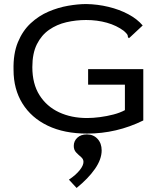

<svg xmlns="http://www.w3.org/2000/svg" viewBox="-20 -651 790 950"><path d="M411 10Q298 10 216.5 -29Q135 -68 91 -139Q47 -210 47 -305Q45 -385 68.5 -442Q92 -499 132 -536Q172 -573 220 -593.5Q268 -614 317 -622.5Q366 -631 407 -631Q463 -630 517 -617Q571 -604 615 -580.5Q659 -557 686 -525L626 -469L618 -462L613 -467Q613 -476 609 -481.5Q605 -487 593 -498Q557 -525 509 -538.5Q461 -552 406 -552Q356 -552 308.5 -541Q261 -530 223 -503.5Q185 -477 162.5 -432Q140 -387 140 -319Q140 -236 175.5 -180Q211 -124 272 -95.5Q333 -67 411 -67Q440 -67 474.5 -71.5Q509 -76 541.5 -84.5Q574 -93 598 -106V-232H416V-309H689V-55Q557 10 411 10ZM359 279 321 238Q355 215 374 191.5Q393 168 393 150Q393 136 381 126Q369 116 357 103.5Q345 91 345 71Q345 47 362.5 30.5Q380 14 410 14Q442 14 462.5 36Q483 58 483 93Q483 137 450 184.5Q417 232 359 279Z"/></svg>

Font: Inconsolata ExtraExpanded Medium
Style: Regular
Weight: 500
Width: 8
Monospace: yes
Designer: Raph Levien, Cyreal, Brenton Simpson
Foundry: Raph Levien, Cyreal, Google
Version: Version 3.001; ttfautohint (v1.8.2.53-6de2)